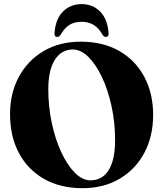

<svg xmlns="http://www.w3.org/2000/svg" viewBox="-20 -922 813 956"><path d="M382 -714.5Q492.5 -714.5 573.2 -668.5Q654 -622.5 698.2 -540Q742.5 -457.5 742.5 -349.5Q742.5 -243.5 698.8 -161.2Q655 -79 575.8 -32Q496.5 15 390 15Q280.5 15 199.5 -31Q118.5 -77 74.2 -160Q30 -243 30 -354Q30 -458 74 -539.5Q118 -621 197.2 -667.8Q276.5 -714.5 382 -714.5ZM553 -225Q553 -312 535.5 -392.8Q518 -473.5 488 -537.2Q458 -601 420.5 -638.2Q383 -675.5 342.5 -675.5Q286 -675.5 253.2 -624.5Q220.5 -573.5 220.5 -478Q220.5 -390 238 -308.8Q255.5 -227.5 285.5 -163.2Q315.5 -99 353 -61.5Q390.5 -24 430.5 -24Q489 -24 521 -74.8Q553 -125.5 553 -225ZM386.5 -813.5Q349 -813.5 324.5 -797.2Q300 -781 282 -749Q274 -738 265.5 -738Q249.5 -738 251.5 -758.5Q257 -828.5 294 -865Q331 -901.5 386.5 -901.5Q441 -901.5 478 -865Q515 -828.5 520.5 -758.5Q522.5 -738 506.5 -738Q498 -738 490.5 -749Q471.5 -783 446 -798.2Q420.5 -813.5 386.5 -813.5Z"/></svg>

Font: Fraunces 72pt S000
Style: Bold
Weight: 700
Version: Version 1.000; ttfautohint (v1.8.3)